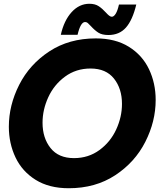

<svg xmlns="http://www.w3.org/2000/svg" viewBox="-20 -983 874 1020"><path d="M27 -310Q27 -424 82 -532.5Q137 -641 242 -710Q347 -779 489 -779Q593 -779 664.5 -734.5Q736 -690 771.5 -615.5Q807 -541 807 -452Q807 -338 752 -229.5Q697 -121 592 -52Q487 17 345 17Q241 17 169.5 -27.5Q98 -72 62.5 -146.5Q27 -221 27 -310ZM628 -431Q628 -512 585.5 -565.5Q543 -619 461 -619Q384 -619 325.5 -576Q267 -533 236.5 -466.5Q206 -400 206 -331Q206 -250 248.5 -196.5Q291 -143 373 -143Q450 -143 508.5 -186Q567 -229 597.5 -295.5Q628 -362 628 -431ZM463 -844Q452 -856 446 -861Q440 -866 432 -866Q408 -866 392 -798H303Q320 -874 360.5 -918.5Q401 -963 455 -963Q485 -963 504.5 -950Q524 -937 543 -916Q551 -907 559 -900.5Q567 -894 574 -894Q585 -894 595 -910.5Q605 -927 612 -959H704Q684 -876 649 -836.5Q614 -797 556 -797Q522 -797 502.5 -809.5Q483 -822 463 -844Z"/></svg>

Font: Open Sauce Sans Black Italic
Style: Regular
Weight: 900
Italic angle: -10°
Designer: Alfredo Marco Pradil
Foundry: Creative Sauce Fz LLC
Version: Version 1.477